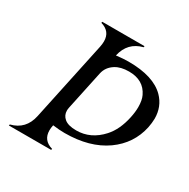

<svg xmlns="http://www.w3.org/2000/svg" viewBox="-165 -887 1019 1037"><g transform="rotate(30 344.0 -368.5)"><path d="M257.8 -247.1Q255.4 -235.4 255.4 -227.1Q255.4 -197.3 277.8 -178.7Q301.3 -158.7 352.1 -158.7Q442.4 -158.7 508.8 -232.4Q554.2 -282.7 572.3 -368.2Q580.1 -404.8 580.1 -435.1Q580.1 -477.5 567.4 -503.9Q532.7 -577.1 441.4 -577.1Q390.6 -577.1 358.4 -557.1Q318.4 -532.2 309.1 -488.8ZM24.4 0 25.9 -7.3Q113.8 -29.3 133.3 -121.6L238.3 -615.2Q242.2 -634.3 242.2 -649.9Q242.2 -712.4 179.7 -730L181.2 -737.3H444.8L443.4 -730Q356 -708 335.9 -616.7Q379.9 -622.1 412.6 -622.1Q568.4 -622.1 638.2 -551.3Q688 -500.5 688 -425.3Q687.5 -398.4 681.6 -368.7Q657.2 -254.9 560.5 -186Q460.4 -115.2 304.7 -115.2Q272.5 -115.2 231 -120.6Q227.1 -102.5 227.1 -87.4Q227.1 -24.9 289.6 -7.3L288.1 0Z"/></g></svg>

Font: Modern Antiqua
Style: Book Oblique
Weight: 400
Italic angle: -12°
Designer: Wojciech Kalinowski "wmk69" (wmk69@o2.pl)
Foundry: Wojciech Kalinowski "wmk69" (wmk69@o2.pl)
Version: Version 3.1.0; 2021-05-28